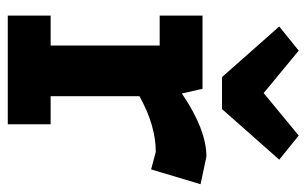

<svg xmlns="http://www.w3.org/2000/svg" viewBox="-167 -620 787 493"><g transform="rotate(90 226.5 -373.5)"><path d="M227 -110H299V0H20V-110H97V-390H20V-500H208L220 -447Q313 -510 382 -510L453 -495L415 -368L370 -380Q302 -380 227 -338ZM178 -550 48 -697 110 -747 219 -657 328 -747 390 -697 260 -550Z"/></g></svg>

Font: Cherry Swash
Style: Bold
Weight: 700
Designer: Kasatkina Nataliya
Foundry: Nataliya Kasatkina
Version: Version 1.001